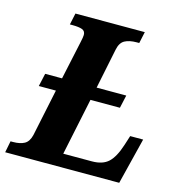

<svg xmlns="http://www.w3.org/2000/svg" viewBox="-128 -808 841 901"><g transform="rotate(15 292.5 -357.0)"><path d="M588 -225 532 0H-22L-11 -56H1Q35 -56 56 -67.5Q77 -79 85 -112L133 -341H50L64 -404H146L186 -590Q192 -617 192 -627Q192 -646 176 -652Q160 -658 128 -658H116L128 -714H465L453 -658H441Q405 -658 383 -646Q361 -634 354 -599L314 -404H458L444 -341H301L243 -64H382Q434 -64 462 -90Q490 -116 510 -178L525 -225Z"/></g></svg>

Font: Noto Serif NarrowExtraBold
Style: Italic
Weight: 800
Width: 4
Italic angle: -12°
Designer: Monotype Design Team
Foundry: Monotype Imaging Inc.
Version: Version 1.001